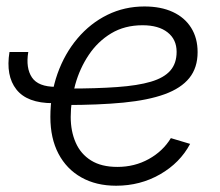

<svg xmlns="http://www.w3.org/2000/svg" viewBox="-20 -573 692 603"><path d="M146 -249Q65.4 -249 31.5 -292Q-2.4 -335 9.8 -409.7H68.8Q60.5 -359.4 80.3 -329.8Q100.1 -300.3 155.3 -300.3ZM344.7 10.3Q281.7 10.3 235.4 -15.9Q189 -42 163.6 -90.3Q138.2 -138.7 138.2 -205.6Q138.2 -278.3 160.6 -341.6Q183.1 -404.8 223.4 -452.4Q263.7 -500 317.4 -526.4Q371.1 -552.7 433.6 -552.7Q485.4 -552.7 522.7 -535.4Q560.1 -518.1 580.3 -485.8Q600.6 -453.6 600.6 -409.2Q600.6 -360.4 574.7 -328.1Q548.8 -295.9 497.1 -277.1Q445.3 -258.3 367.4 -250.7Q289.6 -243.2 185.5 -243.2L193.4 -294.9Q283.2 -294.9 347.9 -299.6Q412.6 -304.2 453.9 -316.4Q495.1 -328.6 514.9 -351.3Q534.7 -374 534.7 -410.2Q534.7 -449.2 506.3 -471.4Q478 -493.7 427.7 -493.7Q371.6 -493.7 329.3 -468.3Q287.1 -442.9 258.8 -400.6Q230.5 -358.4 216.3 -307.4Q202.1 -256.3 202.1 -205.6Q202.1 -160.6 217.8 -125Q233.4 -89.4 265.9 -69.1Q298.3 -48.8 348.6 -48.8Q402.8 -48.8 447.3 -73.5Q491.7 -98.1 516.6 -139.2L577.1 -121.1Q545.4 -61.5 482.9 -25.6Q420.4 10.3 344.7 10.3Z"/></svg>

Font: Inter 16pt Light
Style: Italic
Weight: 300
Italic angle: -9.3988°
Version: Version 4.001;git-66647c0bb